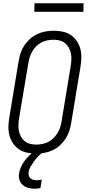

<svg xmlns="http://www.w3.org/2000/svg" viewBox="-20 -931 540 1174"><path d="M201 8Q173 8 146 2.5Q119 -3 97 -17.5Q75 -32 60 -54Q45 -76 38 -102Q31 -128 31.5 -156Q32 -184 37 -213L94 -558Q98 -582 106 -606.5Q114 -631 129 -653.5Q144 -676 164.5 -694Q185 -712 208.5 -723Q232 -734 257.5 -738.5Q283 -743 308 -743Q336 -743 363 -737.5Q390 -732 412 -717.5Q434 -703 449 -681Q464 -659 471 -633Q478 -607 477.5 -579Q477 -551 472 -522L415 -177Q411 -153 403 -128.5Q395 -104 380 -81.5Q365 -59 345 -41Q325 -23 301 -12Q277 -1 251.5 3.5Q226 8 201 8ZM201 -47Q219 -47 238 -50.5Q257 -54 274.5 -63Q292 -72 306 -85.5Q320 -99 330.5 -115.5Q341 -132 347 -150Q353 -168 356 -186L413 -531Q416 -551 416.5 -570Q417 -589 413 -607Q409 -625 400 -641Q391 -657 377 -668Q363 -679 345 -683.5Q327 -688 308 -688Q290 -688 271 -684.5Q252 -681 234.5 -672Q217 -663 203 -649.5Q189 -636 179 -619.5Q169 -603 163 -585Q157 -567 154 -549L96 -204Q93 -184 92.5 -165Q92 -146 96 -128Q100 -110 109 -94Q118 -78 132 -67Q146 -56 164 -51.5Q182 -47 201 -47ZM191 223Q170 223 151 217.5Q132 212 118 199Q104 186 98.5 167Q93 148 97 128Q100 108 109 88.5Q118 69 131 52Q144 35 159.5 19.5Q175 4 193 -8H243L242 0Q226 12 212.5 26Q199 40 188 55.5Q177 71 167 88Q157 105 155 122Q153 133 156 143Q159 153 166.5 159.5Q174 166 184 168.5Q194 171 205 171Q213 171 220.5 170Q228 169 236 167L227 219Q218 221 209 222Q200 223 191 223ZM190 -859 191 -911H491L490 -859Z"/></svg>

Font: Iosevka Term Curly Light
Style: Italic
Weight: 300
Italic angle: -9°
Designer: Belleve Invis
Foundry: Belleve Invis
Version: Version 32.3.0